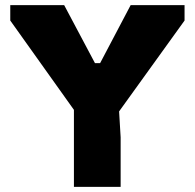

<svg xmlns="http://www.w3.org/2000/svg" viewBox="-20 -728 759 748"><path d="M268 0V-300L20 -648V-708H230L350 -482H370L489 -708H699V-648L444 -294L450 -193V0Z"/></svg>

Font: Rowdies
Style: Regular
Weight: 400
Designer: Jaikishan Patel
Version: Version 1.000; ttfautohint (v1.8.3)